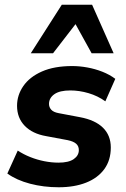

<svg xmlns="http://www.w3.org/2000/svg" viewBox="-20 -780 532 811"><path d="M228 11Q164 11 107 -4Q50 -19 11 -47L55 -144Q79 -128 108 -116.5Q137 -105 167.5 -99Q198 -93 227 -93Q270 -93 291.5 -108Q313 -123 313 -146Q313 -163 301.5 -173Q290 -183 266 -188L175 -205Q117 -215 84.5 -248.5Q52 -282 52 -333Q52 -378 78.5 -416.5Q105 -455 157 -478Q209 -501 285 -501Q316 -501 349 -495Q382 -489 412.5 -477Q443 -465 467 -447L425 -352Q393 -375 354 -386.5Q315 -398 277 -398Q232 -398 209.5 -382Q187 -366 187 -341Q187 -327 196.5 -316.5Q206 -306 228 -302L318 -285Q382 -273 415 -240.5Q448 -208 448 -157Q448 -103 420.5 -65.5Q393 -28 343.5 -8.5Q294 11 228 11ZM110 -555 241 -760H369L460 -555H367L299 -678L204 -555Z"/></svg>

Font: Nunito Sans 12pt ExtraBold
Style: Italic
Weight: 800
Italic angle: -9°
Designer: Vernon Adams
Foundry: Vernon Adams
Version: Version 3.101;gftools[0.9.27]